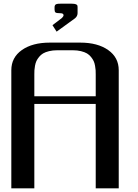

<svg xmlns="http://www.w3.org/2000/svg" viewBox="-20 -1023 748 1043"><path d="M401.4 -982.4V-951.2Q400.9 -934.6 387.7 -923.8L287.6 -851.1L265.1 -886.2L316.4 -925.3Q325.2 -934.1 325.2 -940.4Q325.2 -951.2 307.6 -951.2Q286.6 -951.2 281.5 -955.3Q276.4 -959.5 276.4 -971.7V-982.4Q276.4 -987.8 276.9 -990.2Q277.3 -992.7 280 -996.3Q282.7 -1000 289.6 -1001.5Q296.4 -1002.9 307.6 -1002.9H370.1Q384.8 -1002.9 391.8 -1000Q398.9 -997.1 400.1 -993.7Q401.4 -990.2 401.4 -982.4ZM416.5 -791.5Q510.3 -791.5 567.6 -751.2Q625 -710.9 625 -641.6V0H500V-458.5H166.5V0Q166.5 0 41.5 0V-641.6Q41.5 -710.9 98.9 -751.2Q156.2 -791.5 250 -791.5ZM500 -500V-618.7Q500 -631.8 499.5 -641.6Q499 -651.4 496.3 -666Q493.7 -680.7 488.8 -691.2Q483.9 -701.7 474.6 -713.4Q465.3 -725.1 452.6 -732.7Q439.9 -740.2 419.9 -745.1Q399.9 -750 375 -750H291.5Q266.6 -750 246.6 -745.1Q226.6 -740.2 213.9 -732.7Q201.2 -725.1 191.9 -713.4Q182.6 -701.7 177.7 -691.2Q172.9 -680.7 170.2 -666Q167.5 -651.4 167 -641.6Q166.5 -631.8 166.5 -618.7V-500Z"/></svg>

Font: Gputeks
Style: Bold
Weight: 600
Width: 8
Version: Version 0.9